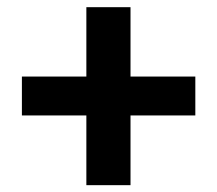

<svg xmlns="http://www.w3.org/2000/svg" viewBox="-20 -610 620 548"><path d="M537.5 -280.5H352.5V-81.5H226.5V-280.5H42.5V-391.5H226.5V-589.5H352.5V-391.5H537.5Z"/></svg>

Font: Lato ExtraBold
Style: Regular
Weight: 800
Designer: Lukasz Dziedzic with Adam Twardoch and Botio Nikoltchev
Foundry: tyPoland Lukasz Dziedzic
Version: Version 2.015; 2015-08-06; http://www.latofonts.com/